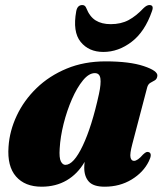

<svg xmlns="http://www.w3.org/2000/svg" viewBox="-20 -710 633 743"><path d="M492 -152.5Q482 -114.5 485 -101Q488 -87.5 498.5 -87.5Q512.5 -87.5 533.5 -112Q542 -120 546.8 -121.5Q551.5 -123 556.5 -121Q570.5 -115 556 -86Q535 -43 489.2 -15.2Q443.5 12.5 385 12.5Q341.5 12.5 323.8 -7.2Q306 -27 306 -61Q306 -70.5 307.5 -83.5Q280.5 -37 238.2 -12.2Q196 12.5 141 12.5Q76.5 12.5 42 -27Q7.5 -66.5 13 -142Q17 -203.5 44.8 -262.5Q72.5 -321.5 121.5 -369Q170.5 -416.5 238 -444.5Q305.5 -472.5 388.5 -472.5Q481.5 -472.5 536.2 -454.2Q591 -436 589 -416.5Q587.5 -404 579.2 -399.2Q571 -394.5 562 -389.5Q553 -384.5 549.5 -371.5ZM211 -135.5Q208.5 -99 215.5 -85.5Q222.5 -72 233 -72Q265 -72 300.2 -146.2Q335.5 -220.5 363 -346.5Q371.5 -386 368.5 -406.5Q365.5 -427 347 -427Q324 -427 301 -399Q278 -371 258.5 -326.5Q239 -282 226.2 -231.2Q213.5 -180.5 211 -135.5ZM408.5 -616.5Q448 -616.5 477.5 -632.2Q507 -648 535.5 -678.5Q548 -690.5 558 -690.5Q577 -690.5 568 -666.5Q540.5 -587 489.2 -548Q438 -509 380 -509Q323.5 -509 292 -548Q260.5 -587 275 -666.5Q279.5 -690.5 298.5 -690.5Q309.5 -690.5 314 -678.5Q327 -645.5 350.2 -631Q373.5 -616.5 408.5 -616.5Z"/></svg>

Font: Fraunces 72pt S000 Black
Style: Italic
Weight: 900
Italic angle: -16°
Version: Version 1.000; ttfautohint (v1.8.3)